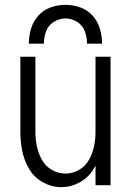

<svg xmlns="http://www.w3.org/2000/svg" viewBox="-20 -764 540 792"><path d="M233 8Q193 8 157 -12Q121 -32 100.5 -66.5Q80 -101 72 -140.5Q64 -180 64 -220V-530H126V-220Q126 -190 132 -161Q138 -132 152.5 -105.5Q167 -79 193.5 -63.5Q220 -48 250 -48Q280 -48 306.5 -63.5Q333 -79 347.5 -105.5Q362 -132 368 -161Q374 -190 374 -220V-530H436V0H374V-81Q370 -74 366 -67Q345 -32 309 -12Q273 8 233 8ZM99 -584Q99 -615 108 -645.5Q117 -676 138 -699.5Q159 -723 189 -733.5Q219 -744 250 -744Q281 -744 311 -733.5Q341 -723 362 -699.5Q383 -676 392 -645.5Q401 -615 401 -584H339Q339 -610 330 -634.5Q321 -659 298.5 -673.5Q276 -688 250 -688Q224 -688 201.5 -673.5Q179 -659 170 -634.5Q161 -610 161 -584Z"/></svg>

Font: Iosevka SS01 Light
Style: Regular
Weight: 300
Monospace: yes
Designer: Belleve Invis
Foundry: Belleve Invis
Version: 2.3.3; ttfautohint (v1.8.3)